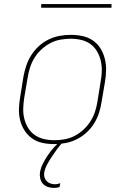

<svg xmlns="http://www.w3.org/2000/svg" viewBox="-20 -699 640 942"><path d="M246 8Q216 8 188 2Q160 -4 138 -19.5Q116 -35 101 -58Q86 -81 79 -108.5Q72 -136 73 -165Q74 -194 79 -223L95 -323Q100 -350 109 -377Q118 -404 133.5 -428.5Q149 -453 171 -473Q193 -493 219 -505.5Q245 -518 272.5 -523Q300 -528 327 -528Q357 -528 385 -522Q413 -516 435.5 -500.5Q458 -485 472.5 -462Q487 -439 494 -411.5Q501 -384 500.5 -355Q500 -326 495 -297L478 -197Q474 -170 465 -143Q456 -116 440.5 -91.5Q425 -67 402.5 -47Q380 -27 354 -14.5Q328 -2 300.5 3Q273 8 246 8ZM247 -11Q271 -11 296.5 -15.5Q322 -20 345.5 -32Q369 -44 389 -62.5Q409 -81 423.5 -103.5Q438 -126 446 -150.5Q454 -175 458 -200L474 -300Q479 -326 479.5 -352Q480 -378 474 -402.5Q468 -427 455.5 -448Q443 -469 423.5 -483Q404 -497 379 -503Q354 -509 327 -509Q303 -509 277 -504.5Q251 -500 228 -488Q205 -476 184.5 -457.5Q164 -439 150 -416.5Q136 -394 128 -369.5Q120 -345 116 -320L99 -220Q95 -194 94 -168Q93 -142 99 -117.5Q105 -93 117.5 -72Q130 -51 150 -37Q170 -23 195 -17Q220 -11 247 -11ZM244 223Q229 223 214.5 218Q200 213 190.5 202.5Q181 192 177.5 177Q174 162 176 147Q180 125 190.5 104Q201 83 214.5 63Q228 43 244 25Q260 7 278 -8H288L287 0Q272 16 259 34Q246 52 234 70Q222 88 211.5 107.5Q201 127 197 147Q195 159 198 170Q201 181 208.5 189Q216 197 227 201Q238 205 249 205Q256 205 262.5 203.5Q269 202 276 200L272 219Q265 221 258 222Q251 223 244 223ZM527 -661H182V-679H527Z"/></svg>

Font: Iosevka HT Thin Extended
Style: Italic
Weight: 100
Width: 7
Italic angle: -9°
Monospace: yes
Designer: Belleve Invis
Foundry: Belleve Invis
Version: Version 32.3.0; ttfautohint (v1.8.4)